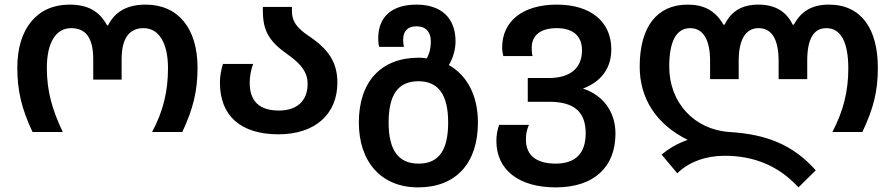

<svg xmlns="http://www.w3.org/2000/svg" viewBox="-20 -572 3879 832"><path d="M121 0H252C205 -99 183 -179 183 -278C183 -387 222 -450 288 -450C352 -450 384 -408 384 -315V-227H507V-315C507 -406 540 -450 602 -450C668 -450 708 -387 708 -276C708 -176 687 -89 639 0H770C817 -101 836 -177 836 -279C836 -449 752 -552 611 -552C533 -552 479 -523 448 -462H444C410 -525 359 -552 281 -552C141 -552 55 -448 55 -279C55 -180 73 -102 121 0Z M1187 10C1344 10 1442 -76 1442 -214C1442 -303 1402 -360 1318 -416C1266 -451 1245 -480 1245 -523V-542H1119V-527C1119 -439 1145 -393 1228 -335C1290 -291 1313 -255 1313 -209C1313 -135 1267 -93 1189 -93C1103 -93 1062 -134 1062 -214C1062 -238 1067 -269 1077 -295H946C937 -265 933 -238 933 -214C933 -70 1023 10 1187 10Z M1792 240C1955 240 2051 136 2051 -41C2051 -157 2005 -245 1925 -290C1944 -322 1954 -359 1954 -393C1954 -494 1892 -552 1785 -552C1680 -552 1619 -501 1619 -406C1619 -393 1620 -381 1623 -369H1730C1728 -380 1727 -390 1727 -400C1727 -437 1746 -458 1785 -458C1824 -458 1847 -435 1847 -392C1847 -367 1842 -341 1829 -319C1817 -321 1805 -322 1795 -322C1631 -322 1535 -218 1535 -41C1535 126 1629 240 1792 240ZM1794 137C1705 137 1664 77 1664 -41C1664 -160 1704 -220 1793 -220C1881 -220 1922 -160 1922 -41C1922 77 1883 137 1794 137Z M2388 240C2553 240 2647 153 2647 7C2647 -87 2594 -160 2506 -188C2585 -218 2629 -276 2629 -358C2629 -478 2540 -552 2393 -552C2246 -552 2156 -481 2156 -366C2156 -354 2158 -340 2161 -329H2288C2285 -338 2284 -350 2284 -364C2284 -421 2324 -450 2393 -450C2462 -450 2502 -417 2502 -354C2502 -277 2451 -234 2359 -234H2267V-131H2359C2470 -131 2518 -86 2518 6C2518 92 2474 137 2388 137C2307 137 2259 103 2259 33C2259 11 2262 -8 2272 -31H2143C2135 -9 2131 14 2131 39C2131 166 2231 240 2388 240Z M3440 240 3515 166C3415 54 3301 10 3141 0C2989 -10 2880 -127 2880 -283C2880 -392 2910 -450 2971 -450C3028 -450 3057 -398 3057 -309V-229H3181V-308C3181 -402 3212 -450 3267 -450C3323 -450 3354 -404 3354 -308V-229H3478V-309C3478 -404 3506 -450 3561 -450C3624 -450 3656 -389 3656 -275C3656 -177 3635 -92 3587 0H3717C3765 -102 3784 -176 3784 -278C3784 -446 3713 -552 3572 -552C3501 -552 3452 -525 3420 -465H3415C3387 -524 3336 -552 3267 -552C3197 -552 3149 -525 3120 -465H3115C3080 -526 3030 -552 2960 -552C2827 -552 2752 -456 2752 -283C2752 -147 2822 -34 2960 34C2915 50 2879 71 2847 98L2915 179C2965 129 3040 103 3120 103C3248 103 3355 147 3440 240Z"/></svg>

Font: Noto Sans Georgian Semi
Style: Regular
Weight: 600
Designer: Monotype Design Team
Foundry: Monotype Imaging Inc.
Version: Version 1.901